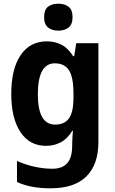

<svg xmlns="http://www.w3.org/2000/svg" viewBox="-20 -873 625 1040"><path d="M234 -649Q278 -649 313.5 -630.5Q349 -612 376 -569H382L393 -639H513V-104Q513 18 448 82.5Q383 147 254 147Q204 147 159.5 139.5Q115 132 72 113V-1Q120 20 169 30.5Q218 41 264 41Q317 41 344 11Q371 -19 371 -84V-94Q371 -112 372.5 -131Q374 -150 375 -165H372Q344 -120 308 -101.5Q272 -83 229 -83Q140 -83 90.5 -158Q41 -233 41 -364Q41 -499 91.5 -574Q142 -649 234 -649ZM277 -530Q185 -530 185 -362Q185 -198 279 -198Q328 -198 353 -231Q378 -264 378 -346V-366Q378 -455 353.5 -492.5Q329 -530 277 -530ZM296 -853Q330 -853 351.5 -836.5Q373 -820 373 -780Q373 -741 351.5 -724Q330 -707 296 -707Q262 -707 240.5 -724Q219 -741 219 -780Q219 -820 240 -836.5Q261 -853 296 -853Z"/></svg>

Font: Noto Sans Telugu UI SemiCondensed
Style: Bold
Weight: 700
Width: 4
Designer: Jelle Bosma - Monotype Design Team
Foundry: Monotype Imaging Inc.
Version: Version 2.005; ttfautohint (v1.8.4.7-5d5b)